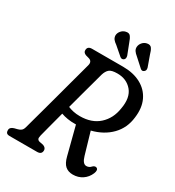

<svg xmlns="http://www.w3.org/2000/svg" viewBox="-212 -1017 1049 1151"><g transform="rotate(30 313.0 -441.5)"><path d="M579 -60.5Q565 -27 536.5 -8Q508 11 471 11Q439 11 418.5 -6.8Q398 -24.5 387.5 -67L338 -259Q334.5 -259 331.5 -259Q304 -258.5 279.8 -262.5Q255.5 -266.5 234.5 -274Q218.5 -213.5 205.5 -164.8Q192.5 -116 187.5 -95.5Q183 -76.5 187 -69.5Q191 -62.5 200.5 -60L228.5 -54.5Q250 -46 250 -28.5Q250 0 218 0H28Q12.5 0 6.8 -7Q1 -14 1.5 -25Q1 -46 28.5 -54L50 -59.5Q64 -63 73 -70.5Q82 -78 86.5 -94.5Q92 -115 103 -155Q114 -195 128 -246.2Q142 -297.5 156.8 -352.2Q171.5 -407 185.2 -457.8Q199 -508.5 209.5 -547.5Q220 -586.5 225 -605Q232 -634.5 204.5 -642L183 -648Q163 -655.5 163.5 -672.5Q163.5 -700 195.5 -700H410Q481.5 -700 533 -672.2Q584.5 -644.5 608.8 -593.2Q633 -542 623.5 -472Q615 -396 564.5 -344Q514 -292 433 -271.5L477 -121Q490.5 -74 516 -74Q535.5 -74 548.5 -89.5Q553.5 -95 560.5 -97.2Q567.5 -99.5 573.5 -97Q590.5 -89.5 579 -60.5ZM322 -595Q317.5 -578 306.2 -536.8Q295 -495.5 280 -441Q265 -386.5 250 -329.5Q266.5 -322.5 287.2 -318Q308 -313.5 332.5 -313.5Q414.5 -313.5 464.2 -358.8Q514 -404 525 -478Q540 -559.5 502.5 -603.8Q465 -648 401 -648Q360.5 -648 345.2 -634.5Q330 -621 322 -595ZM513 -843 539.5 -769Q541.5 -761 540.8 -754.2Q540 -747.5 533.5 -742Q521 -731 508 -742.5L450 -795Q435.5 -806.5 427.8 -818Q420 -829.5 421 -844.5Q422.5 -861.5 434.5 -875.2Q446.5 -889 464 -892.5Q486.5 -897 496.5 -882.5Q506.5 -868 513 -843ZM369.5 -843 398 -769.5Q400 -762 399.5 -755Q399 -748 393.5 -742.5Q381 -732 367.5 -742L308.5 -793Q293 -803.5 284.8 -814.2Q276.5 -825 276 -840Q276.5 -857 288.5 -871.2Q300.5 -885.5 317.5 -889.5Q340.5 -895.5 351 -881.5Q361.5 -867.5 369.5 -843Z"/></g></svg>

Font: Fraunces 144pt S100
Style: Italic
Weight: 400
Italic angle: -16°
Version: Version 1.000; ttfautohint (v1.8.3)